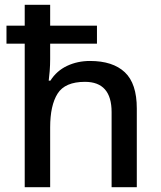

<svg xmlns="http://www.w3.org/2000/svg" viewBox="-20 -780 670 800"><path d="M189 -760V-673H384V-598H189V-534Q189 -508 187 -483.5Q185 -459 183 -444H190Q216 -485 259.5 -505.5Q303 -526 355 -526Q450 -526 500 -479Q550 -432 550 -328V0H445V-313Q445 -439 334 -439Q251 -439 220 -390Q189 -341 189 -249V0H83V-598H7V-673H83V-760Z"/></svg>

Font: Noto Sans Gurmukhi Medium
Style: Regular
Weight: 500
Designer: Jelle Bosma - Monotype Design Team
Foundry: Monotype Imaging Inc.
Version: Version 2.004; ttfautohint (v1.8.4.7-5d5b)